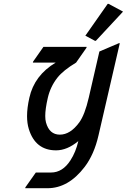

<svg xmlns="http://www.w3.org/2000/svg" viewBox="-20 -785 670 1015"><path d="M613.3 -556.6 500.5 -68.4Q477.5 31.7 427.7 97.2Q341.8 210 231 210H113.3L114.3 205.1L169.4 127H250Q311 127 352.5 62.5Q380.9 18.6 394 -39.1Q335 9.8 276.4 9.8Q167 9.8 132.3 -103Q123 -133.3 123 -171.4Q123 -214.4 135.3 -268.6Q161.6 -386.7 274.4 -454.1H153.8L154.8 -459L209.5 -537.1H438L437 -532.2L382.3 -454.1Q314 -413.1 283.2 -374Q246.6 -327.1 232.9 -268.6Q219.2 -209.5 219.2 -171.9Q219.2 -151.9 223.1 -137.7Q240.7 -73.2 296.4 -73.2Q351.6 -73.2 398.9 -137.7Q428.2 -177.7 449.2 -268.6L505.4 -512.7L608.4 -556.6ZM549.3 -764.6H554.2L630.4 -723.6L486.8 -569.3H481.9L431.2 -596.2Z"/></svg>

Font: Nova Script
Style: Regular
Weight: 400
Italic angle: -13°
Version: Version 2.001